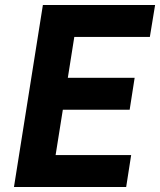

<svg xmlns="http://www.w3.org/2000/svg" viewBox="-20 -750 642 770"><path d="M36 0 152 -730H602L581 -602H278L252 -438H520L500 -310H232L203 -128H506L486 0Z"/></svg>

Font: JetBrains Mono NL ExtraBold
Style: Italic
Weight: 800
Italic angle: -9°
Monospace: yes
Designer: Philipp Nurullin, Konstantin Bulenkov
Foundry: JetBrains
Version: Version 2.305; ttfautohint (v1.8.4.7-5d5b)